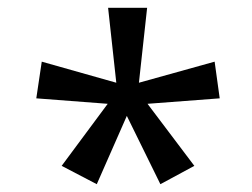

<svg xmlns="http://www.w3.org/2000/svg" viewBox="-20 -765 647 492"><path d="M138 -340 256 -499 73 -513 87 -607 278 -553 257 -745H357L336 -553L530 -607L543 -513L358 -499L478 -340L391 -293L305 -468L228 -293Z"/></svg>

Font: hexloriya05
Style: Book
Weight: 400
Designer: Jelle Bosma - Monotype Design Team
Foundry: Monotype Imaging Inc.
Version: Version 2.003